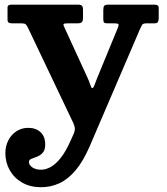

<svg xmlns="http://www.w3.org/2000/svg" viewBox="-20 -540 714 823"><path d="M3 116Q3 157 22.1 190.2Q41.2 223.5 75.6 243Q110 262.5 156 262.5Q197.5 262.5 234.5 245.5Q271.5 228.5 304.1 189.9Q336.8 151.2 364.5 87L579.5 -414Q585.3 -425.7 588.6 -432.9Q592 -440 609 -440H642.3Q653.8 -440 657 -445.7Q660.3 -451.5 660.3 -462.5V-505.5Q660.3 -514 655.5 -517Q650.8 -520 642.3 -520H443.3Q430.8 -520 426.8 -515.2Q422.8 -510.5 422.8 -497.5V-458Q422.8 -448 425.5 -444Q428.3 -440 439.3 -440H468Q484 -440 487 -437Q490 -434 486 -423L395.5 -203Q389 -185.5 384.5 -173.9Q380 -162.3 375.3 -162.3Q371.3 -162.3 366.8 -177.1Q362.3 -192 353 -211.5L255 -425Q250 -435.5 253.5 -437.7Q257 -440 272.5 -440H311.8Q326.3 -440 331 -445Q335.8 -450 335.8 -465V-497.5Q335.8 -510.5 331.3 -515.2Q326.8 -520 314.8 -520H28.3Q21.3 -520 16.8 -517.2Q12.3 -514.5 12.3 -507.5V-457Q12.3 -446.5 16.8 -443.2Q21.3 -440 32.3 -440H70.5Q85.5 -440 90 -436Q94.5 -432 100.8 -419L293 -15.3Q300 -0.3 300.8 10.4Q301.5 21 294.8 36L282.8 62.5Q262 109.7 240.1 137.1Q218.3 164.5 196.9 176Q175.5 187.5 156 187.5Q133.3 187.5 118.6 177.5Q104 167.5 104 154Q104 145 114.5 140.9Q125 136.7 138.9 131.5Q152.8 126.2 163.3 114.6Q173.8 103 173.8 79.5Q173.8 45 153.6 26.5Q133.5 8 101.5 8Q72.3 8 50 22.9Q27.7 37.7 15.4 62.2Q3 86.7 3 116Z"/></svg>

Font: Besley
Style: Regular
Weight: 400
Designer: Owen Earl
Foundry: indestructible type*
Version: Version 4.000